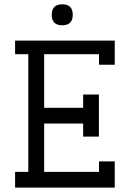

<svg xmlns="http://www.w3.org/2000/svg" viewBox="-20 -855 592 875"><path d="M263.7 -739.7Q215.8 -739.7 215.8 -787.6Q215.8 -835.4 263.7 -835.4Q311.5 -835.4 311.5 -787.6Q311.5 -739.7 263.7 -739.7ZM358.9 -363.8V-424.3H430.7V-232.4H358.9V-292H181.2V-71.8H431.2V-119.6H502.9V0H48.8V-71.8H108.9V-607.9H48.8V-669.9H502.9V-560.1H431.2V-607.9H181.2V-363.8Z"/></svg>

Font: Eligible
Style: Regular
Weight: 500
Version: Version 1.1